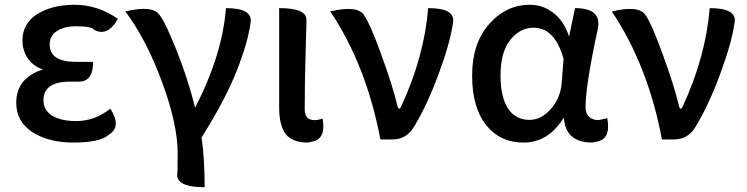

<svg xmlns="http://www.w3.org/2000/svg" viewBox="-20 -584 3128 804"><path d="M288 13Q183 13 115 -31Q48 -76 48 -153Q48 -258 160 -293Q119 -307 96 -340Q74 -374 74 -413Q74 -486 136 -525Q199 -564 292 -564Q389 -564 474 -505Q430 -429 374 -459Q366 -474 297 -474Q249 -474 218 -454Q188 -434 188 -398Q188 -325 298 -325H370Q370 -242 310 -242H281Q162 -245 162 -164Q162 -123 198 -100Q235 -77 300 -77Q377 -77 442 -129Q490 -54 437 -21Q401 13 288 13Z M837 200Q718 200 722 145Q724 141 724 59Q724 -65 658 -242Q592 -420 505 -536Q622 -564 649 -520Q671 -494 719 -374Q767 -254 797 -133Q912 -357 926 -550Q1041 -550 1029 -487Q1018 -406 971 -287Q925 -169 824 -8Q837 79 837 200Z M1270 13Q1204 13 1176 -23Q1149 -60 1149 -133V-550Q1265 -550 1263 -500Q1264 -502 1261 -411Q1259 -321 1257 -250Q1256 -179 1256 -126Q1256 -81 1297 -81Q1314 -81 1331 -88Q1346 -1 1287 9Z M1573 0Q1514 -311 1363 -536Q1480 -564 1506 -518Q1531 -482 1577 -354Q1624 -226 1645 -138Q1651 -118 1661 -141Q1756 -346 1773 -550Q1888 -550 1877 -489Q1865 -404 1817 -275Q1770 -147 1716 -57Q1684 0 1624 0Z M2172 13Q2074 13 2015 -61Q1957 -135 1957 -268Q1957 -402 2028 -483Q2099 -564 2199 -564Q2253 -564 2296 -531Q2340 -499 2363 -431L2388 -550Q2502 -550 2483 -462Q2432 -226 2432 -136Q2432 -109 2447 -95Q2462 -81 2486 -81L2523 -89Q2539 -2 2480 9L2460 13Q2348 13 2341 -92Q2277 13 2172 13ZM2197 -82Q2246 -82 2286 -127Q2327 -173 2332 -236L2340 -337Q2304 -468 2214 -468Q2157 -468 2116 -416Q2076 -364 2076 -269Q2076 -178 2107 -130Q2139 -82 2197 -82Z M2752 0Q2693 -311 2542 -536Q2659 -564 2685 -518Q2710 -482 2756 -354Q2803 -226 2824 -138Q2830 -118 2840 -141Q2935 -346 2952 -550Q3067 -550 3056 -489Q3044 -404 2996 -275Q2949 -147 2895 -57Q2863 0 2803 0Z"/></svg>

Font: Swei Half Moon CJK SC
Style: Medium
Weight: 500
Version: Version 2.071